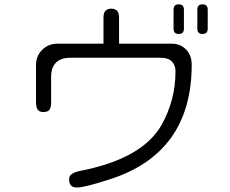

<svg xmlns="http://www.w3.org/2000/svg" viewBox="-20 -794 1040 867"><path d="M769.5 -768.6Q763.7 -762.7 763.7 -749V-666Q763.7 -652.3 769.5 -646.5Q775.4 -640.6 787.1 -640.6Q798.8 -640.6 804.7 -646.5Q810.5 -652.3 810.5 -666V-749Q810.5 -762.7 804.7 -768.6Q798.8 -774.4 787.1 -774.4Q775.4 -774.4 769.5 -768.6ZM877 -768.6Q871.1 -762.7 871.1 -749V-666Q871.1 -652.3 877 -646.5Q882.8 -640.6 894.5 -640.6Q906.2 -640.6 912.1 -646.5Q918 -652.3 918 -666V-749Q918 -762.7 912.1 -768.6Q906.2 -774.4 894.5 -774.4Q882.8 -774.4 877 -768.6ZM447.3 -713.9V-596.7H239.3Q198.2 -596.7 170.4 -568.8Q142.6 -541 142.6 -502V-331.1Q142.6 -296.9 162.1 -290Q168 -288.1 176.8 -288.1Q192.4 -288.1 201.2 -295.9Q210.9 -306.6 210.9 -331.1V-448.2Q210.9 -489.3 232.9 -511.2Q254.9 -533.2 296.9 -533.2H705.1Q739.3 -533.2 755.9 -516.6Q772.5 -500 772.5 -471.7Q772.5 -342.8 710 -230.5Q623 -77.1 342.8 -22.5Q292 -12.7 292 13.7Q292 35.2 300.8 43.9Q309.6 52.7 328.1 52.7Q361.3 52.7 469.7 17.6Q845.7 -99.6 845.7 -502Q845.7 -544.9 819.8 -570.8Q793.9 -596.7 756.8 -596.7H517.6V-713.9Q517.6 -736.3 508.3 -745.6Q499 -754.9 482.4 -754.9Q465.8 -754.9 456.5 -745.6Q447.3 -736.3 447.3 -713.9Z"/></svg>

Font: FakePearl
Style: ExtraLight
Weight: 300
Version: Version 1.2